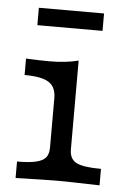

<svg xmlns="http://www.w3.org/2000/svg" viewBox="-47 -630 442 665"><g transform="rotate(5 174.0 -297.0)"><path d="M141.9 -115.3V-287.1Q141.9 -325.8 116.9 -341.9Q91.9 -358.1 32.3 -358.1V-415.3Q73.4 -412.9 114.5 -412.9Q171 -412.9 214.5 -424.2V-115.3Q214.5 -82.3 238.3 -69.8Q262.1 -57.3 324.2 -57.3V0Q211.3 -3.2 178.2 -3.2Q145.2 -3.2 32.3 0V-57.3Q74.2 -57.3 98 -62.9Q121.8 -68.5 131.9 -80.6Q141.9 -92.7 141.9 -115.3ZM61.3 -594.4H287.9V-533.9H61.3Z"/></g></svg>

Font: Playfair Micro SmCond SmLight
Style: Regular
Weight: 360
Width: 4
Designer: Claus Eggers Sørensen
Foundry: Claus Eggers Sørensen
Version: Version 2.100;Glyphs 3.2 (3219)